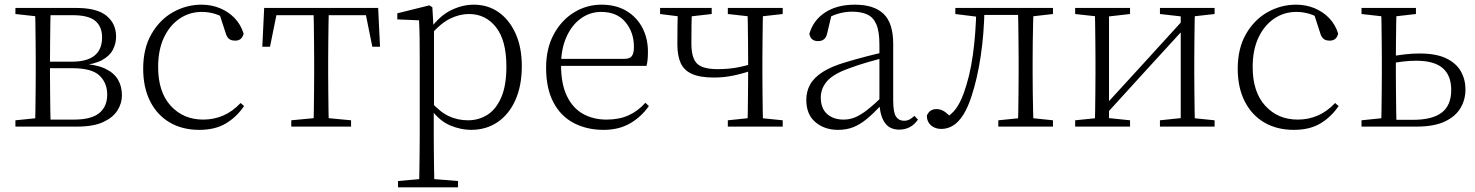

<svg xmlns="http://www.w3.org/2000/svg" viewBox="-20 -542 6315 822"><path d="M46 0V-27L155 -38L163 -30H297Q371 -30 405 -58Q439 -86 439 -137Q439 -187 406 -218.5Q373 -250 290 -250H163V-278H288Q417 -278 417 -382Q417 -428 388 -452.5Q359 -477 291 -477H163L155 -470L46 -482V-508H306Q395 -508 436 -474.5Q477 -441 477 -385Q477 -356 463.5 -329.5Q450 -303 417.5 -285Q385 -267 328 -262L331 -269Q392 -266 429.5 -248.5Q467 -231 484.5 -202Q502 -173 502 -134Q502 -100 483 -69.5Q464 -39 422 -19.5Q380 0 310 0ZM130 0Q131 -24 131.5 -64.5Q132 -105 132.5 -148.5Q133 -192 133 -226V-283Q133 -316 132.5 -359.5Q132 -403 131.5 -443.5Q131 -484 130 -508H197Q196 -484 195.5 -443Q195 -402 194.5 -355Q194 -308 194 -267V-226Q194 -192 194.5 -148.5Q195 -105 195.5 -64.5Q196 -24 197 0Z M833 14Q761 14 707 -17.5Q653 -49 623 -108Q593 -167 593 -248Q593 -335 628.5 -396.5Q664 -458 721 -490Q778 -522 843 -522Q885 -522 921.5 -507Q958 -492 984.5 -464.5Q1011 -437 1023 -398Q1016 -368 987 -368Q969 -368 959.5 -376.5Q950 -385 945 -404L917 -490L960 -452Q929 -474 901 -482.5Q873 -491 844 -491Q791 -491 748.5 -462Q706 -433 681.5 -380.5Q657 -328 657 -255Q657 -148 711 -89Q765 -30 850 -30Q895 -30 935 -47Q975 -64 1010 -101L1025 -88Q993 -41 947 -13.5Q901 14 833 14Z M1103 -342 1111 -508H1599L1607 -342H1574L1541 -505L1574 -477H1136L1169 -505L1136 -342ZM1227 0V-27L1343 -38H1367L1483 -27V0ZM1322 0Q1323 -24 1323.5 -64.5Q1324 -105 1324.5 -148.5Q1325 -192 1325 -226V-283Q1325 -316 1324.5 -359.5Q1324 -403 1323.5 -443.5Q1323 -484 1322 -508H1388Q1387 -484 1386.5 -443.5Q1386 -403 1385.5 -359.5Q1385 -316 1385 -283V-226Q1385 -192 1385.5 -148.5Q1386 -105 1386.5 -64.5Q1387 -24 1388 0Z M1684 260V233L1796 223H1817L1941 233V260ZM1774 260Q1775 229 1775.5 189.5Q1776 150 1776.5 108.5Q1777 67 1777 32V-278Q1777 -330 1776.5 -374Q1776 -418 1774 -455L1681 -459V-485L1818 -519L1831 -511L1836 -425L1838 -420V-80L1837 -71V32Q1837 66 1837.5 107.5Q1838 149 1838.5 189Q1839 229 1840 260ZM1997 14Q1954 14 1908.5 -4.5Q1863 -23 1824 -75H1811L1823 -108Q1864 -62 1902 -44.5Q1940 -27 1984 -27Q2029 -27 2066 -50Q2103 -73 2125.5 -124Q2148 -175 2148 -257Q2148 -369 2103.5 -425.5Q2059 -482 1988 -482Q1948 -482 1907.5 -462.5Q1867 -443 1820 -389L1811 -420H1823Q1863 -475 1911.5 -498.5Q1960 -522 2008 -522Q2069 -522 2115 -489.5Q2161 -457 2187.5 -398Q2214 -339 2214 -259Q2214 -175 2186.5 -113.5Q2159 -52 2110 -19Q2061 14 1997 14Z M2564 14Q2493 14 2437 -15Q2381 -44 2349.5 -103.5Q2318 -163 2318 -252Q2318 -334 2350.5 -394.5Q2383 -455 2437 -488.5Q2491 -522 2555 -522Q2617 -522 2661.5 -495.5Q2706 -469 2730 -423.5Q2754 -378 2754 -320Q2754 -283 2748 -260H2348V-290H2653Q2677 -290 2685.5 -302.5Q2694 -315 2694 -341Q2694 -404 2657.5 -447.5Q2621 -491 2554 -491Q2506 -491 2467 -463Q2428 -435 2405 -383.5Q2382 -332 2382 -263Q2382 -183 2407 -131Q2432 -79 2476 -54.5Q2520 -30 2577 -30Q2630 -30 2670.5 -48Q2711 -66 2743 -102L2758 -88Q2725 -41 2677 -13.5Q2629 14 2564 14Z M3037 -210Q2977 -210 2942.5 -225.5Q2908 -241 2894 -272.5Q2880 -304 2880 -352Q2880 -393 2880.5 -431.5Q2881 -470 2882 -508H2943Q2941 -468 2940.5 -433Q2940 -398 2940 -356Q2940 -294 2964 -270Q2988 -246 3052 -246Q3094 -246 3130 -252Q3166 -258 3210 -272V-244Q3164 -228 3122 -219Q3080 -210 3037 -210ZM3180 0Q3181 -24 3181.5 -64.5Q3182 -105 3182.5 -150.5Q3183 -196 3183 -233V-283Q3183 -316 3182.5 -359.5Q3182 -403 3181.5 -443.5Q3181 -484 3180 -508H3247Q3246 -484 3245.5 -443.5Q3245 -403 3244.5 -359.5Q3244 -316 3244 -283V-226Q3244 -192 3244.5 -148.5Q3245 -105 3245.5 -64.5Q3246 -24 3247 0ZM2806 -482V-508H3027V-482L2922 -470H2901ZM3096 0V-27L3202 -38H3222L3331 -27V0ZM3096 -482V-508H3331V-482L3224 -470H3204Z M3568 14Q3510 14 3471 -19Q3432 -52 3432 -114Q3432 -151 3448.5 -180.5Q3465 -210 3502.5 -234Q3540 -258 3602 -276Q3645 -289 3689.5 -300.5Q3734 -312 3774 -321V-297Q3734 -287 3692.5 -275Q3651 -263 3614 -249Q3547 -225 3520.5 -194Q3494 -163 3494 -125Q3494 -78 3521 -54Q3548 -30 3592 -30Q3617 -30 3640.5 -39.5Q3664 -49 3693.5 -72Q3723 -95 3763 -134L3769 -89H3750Q3718 -55 3690 -32Q3662 -9 3633 2.5Q3604 14 3568 14ZM3830 13Q3788 13 3767.5 -17.5Q3747 -48 3745 -102V-106V-350Q3745 -407 3732 -437.5Q3719 -468 3693 -480Q3667 -492 3627 -492Q3597 -492 3567 -483Q3537 -474 3505 -454L3541 -482L3522 -402Q3518 -382 3508 -374Q3498 -366 3482 -366Q3451 -366 3445 -397Q3462 -456 3513 -489Q3564 -522 3640 -522Q3722 -522 3763 -482.5Q3804 -443 3804 -354V-113Q3804 -61 3816 -43Q3828 -25 3850 -25Q3863 -25 3873 -30Q3883 -35 3895 -46L3910 -30Q3895 -8 3874.5 2.5Q3854 13 3830 13Z M4010 10Q3983 10 3965.5 -5.5Q3948 -21 3948 -47Q3954 -61 3964 -68Q3974 -75 3990 -75Q4007 -75 4022.5 -65Q4038 -55 4056 -35V-26H4026V-35Q4054 -52 4072 -76Q4090 -100 4106 -143Q4132 -214 4145 -306.5Q4158 -399 4160 -508H4195Q4193 -396 4178.5 -300.5Q4164 -205 4140 -132Q4124 -82 4104 -50.5Q4084 -19 4060.5 -4.5Q4037 10 4010 10ZM4070 -482V-508H4173V-470H4166ZM4175 -478V-508H4367V-478ZM4254 0V-27L4363 -38H4383L4488 -27V0ZM4338 0Q4339 -24 4339.5 -64.5Q4340 -105 4340.5 -148.5Q4341 -192 4341 -226V-283Q4341 -316 4340.5 -359.5Q4340 -403 4339.5 -443.5Q4339 -484 4338 -508H4405Q4404 -484 4403 -443.5Q4402 -403 4401.5 -359.5Q4401 -316 4401 -283V-226Q4401 -192 4401.5 -148.5Q4402 -105 4403 -64.5Q4404 -24 4405 0ZM4371 -470V-508H4488V-482L4383 -470Z M4583 0V-27L4691 -38H4712L4818 -27V0ZM4946 0V-27L5051 -38H5072L5180 -27V0ZM4667 0Q4668 -24 4668.5 -64.5Q4669 -105 4669.5 -148.5Q4670 -192 4670 -226V-283Q4670 -316 4669.5 -359.5Q4669 -403 4668.5 -443.5Q4668 -484 4667 -508H4728V0ZM4708 -45 4678 -61H4684L4868 -262L5053 -465L5081 -447H5075L4891 -246ZM5035 0V-508H5096Q5095 -484 5094.5 -443.5Q5094 -403 5093.5 -359.5Q5093 -316 5093 -283V-226Q5093 -192 5093.5 -148.5Q5094 -105 5094.5 -64.5Q5095 -24 5096 0ZM4583 -482V-508H4818V-482L4713 -470H4692ZM4946 -482V-508H5180V-482L5073 -470H5052Z M5519 14Q5447 14 5393 -17.5Q5339 -49 5309 -108Q5279 -167 5279 -248Q5279 -335 5314.5 -396.5Q5350 -458 5407 -490Q5464 -522 5529 -522Q5571 -522 5607.5 -507Q5644 -492 5670.5 -464.5Q5697 -437 5709 -398Q5702 -368 5673 -368Q5655 -368 5645.5 -376.5Q5636 -385 5631 -404L5603 -490L5646 -452Q5615 -474 5587 -482.5Q5559 -491 5530 -491Q5477 -491 5434.5 -462Q5392 -433 5367.5 -380.5Q5343 -328 5343 -255Q5343 -148 5397 -89Q5451 -30 5536 -30Q5581 -30 5621 -47Q5661 -64 5696 -101L5711 -88Q5679 -41 5633 -13.5Q5587 14 5519 14Z M5926 0V-29H6029Q6112 -29 6152.5 -60Q6193 -91 6193 -157Q6193 -219 6156.5 -250.5Q6120 -282 6043 -282Q6014 -282 5985.5 -278.5Q5957 -275 5927 -269V-300Q5959 -305 5992 -309Q6025 -313 6058 -313Q6128 -313 6171 -292.5Q6214 -272 6234 -237Q6254 -202 6254 -159Q6254 -115 6232.5 -79Q6211 -43 6165 -21.5Q6119 0 6045 0ZM5893 0Q5894 -24 5894.5 -64.5Q5895 -105 5895.5 -148.5Q5896 -192 5896 -226V-283Q5896 -316 5895.5 -359.5Q5895 -403 5894.5 -443.5Q5894 -484 5893 -508H5959Q5958 -484 5957.5 -443.5Q5957 -403 5956.5 -359.5Q5956 -316 5956 -282V-226Q5956 -192 5956.5 -148.5Q5957 -105 5957.5 -64.5Q5958 -24 5959 0ZM5809 -482V-508H6042V-482L5937 -470H5916ZM5809 0V-27L5916 -38H5929V0Z"/></svg>

Font: Noto Serif SC ExtraLight
Style: Regular
Weight: 200
Designer: Ryoko NISHIZUKA 西塚涼子 (kana & ideographs); Frank Grießhammer (Latin, Greek & Cyrillic); Wenlong ZHANG 张文龙 (bopomofo); San
Foundry: Adobe
Version: Version 2.002-H1;hotconv 1.1.0;makeotfexe 2.6.0